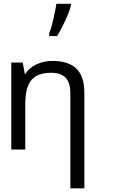

<svg xmlns="http://www.w3.org/2000/svg" viewBox="-20 -799 654 1027"><path d="M356.4 208.5V-299.3Q356.4 -355.5 331.5 -382.6Q306.6 -409.7 252.9 -409.7Q181.6 -409.7 148.4 -371.3Q115.2 -333 115.2 -243.2V1H40.5V-464.4H101.6L113.3 -401.4Q134.3 -435.1 173.6 -454.1Q212.9 -473.1 261.2 -473.1Q345.7 -473.1 388.4 -432.1Q431.2 -391.1 431.2 -302.2V208.5ZM242.7 -618.2Q254.4 -648.4 265.4 -696.3Q276.4 -744.1 281.7 -778.8H359.4V-769Q351.6 -737.8 328.6 -688Q305.7 -638.2 285.2 -606H242.7Z"/></svg>

Font: XL-Viking
Style: Regular
Weight: 400
Foundry: Ascender Corporation
Version: Version 1.10 March 23, 2015